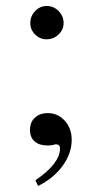

<svg xmlns="http://www.w3.org/2000/svg" viewBox="-20 -479 318 640"><path d="M98 122Q180 66 180 16Q180 2 166 2Q165 2 164 2Q163 2 158 4Q153 5 148.5 5.5Q144 6 139 6Q111 6 95.5 -7.5Q80 -21 80 -46Q80 -72 96.5 -87Q113 -102 139 -102Q173 -102 196 -76.5Q219 -51 219 -13Q219 32 189 73.5Q159 115 107 141ZM136 -459Q159 -459 175.5 -442Q192 -425 192 -402Q192 -380 175 -364Q158 -348 135 -348Q113 -348 97 -364Q81 -380 81 -402Q81 -425 97 -442Q113 -459 136 -459Z"/></svg>

Font: Klingon pIqaD vaHbo'
Style: Regular
Weight: 400
Width: 0
Designer: Mike Neff (qa'vaj)
Foundry: Mike Neff and Michael Everson
Version: Version 2.003